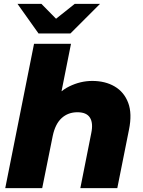

<svg xmlns="http://www.w3.org/2000/svg" viewBox="-20 -967 736 987"><path d="M454 -551Q521 -551 569.5 -522.5Q618 -494 639 -438.5Q660 -383 643 -300L583 0H393L449 -282Q460 -334 442.5 -362Q425 -390 378 -390Q330 -390 297 -360Q264 -330 251 -268L197 0H7L155 -742H345L275 -391L240 -434Q279 -495 336.5 -523Q394 -551 454 -551ZM178 -795 70 -947H193L316 -822H207L364 -947H494L342 -795Z"/></svg>

Font: Montserrat Thin ExtraBold
Style: Italic
Weight: 800
Italic angle: -11.3°
Version: Version 9.000